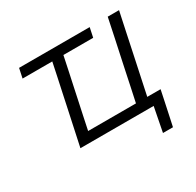

<svg xmlns="http://www.w3.org/2000/svg" viewBox="-140 -654 970 949"><g transform="rotate(-30 345.5 -179.0)"><path d="M531.5 139 558.5 0H140.5Q152.5 -56 163.5 -107.5Q174.5 -159 187.5 -219.5L198 -269Q208.5 -319.5 217.5 -360L234.5 -441H65L76.5 -495.5H479.5L468 -441H298L281 -360Q272 -319.5 261.5 -269L251 -219.5Q241 -172 232.5 -133Q224 -94 216 -54.5H489Q497.5 -94 505.8 -133Q514 -172 524 -219.5L534.5 -269Q548.5 -334.5 559.8 -387.2Q571 -440 582.5 -495.5H647Q635 -440 624 -387.5Q613 -334.5 599 -269L588.5 -219.5Q578.5 -171.5 570 -132.5Q561.5 -93.5 553.5 -54.5H629.5Q624.5 -30 619.2 -5Q614 20 608.5 45.5Q603.5 69.5 598.5 92.5Q593.5 115.5 588.5 139Z"/></g></svg>

Font: Heraclito Light
Style: Italic
Weight: 300
Italic angle: -12°
Designer: Kostas Bartsokas (font) & Cristiano Sobral (main changes)
Foundry: Kostas Bartsokas (font) & Cristiano Sobral (main changes)
Version: Version 1.00;July 8, 2020;FontCreator 13.0.0.2655 64-bit